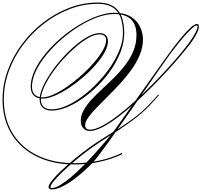

<svg xmlns="http://www.w3.org/2000/svg" viewBox="-70 -913 1581 1507"><path d="M335 574Q325 574 318 569Q311 564 311 555Q311 538 338 504Q365 470 411 426.5Q457 383 515 335Q573 287 635.5 242Q698 197 756 162Q867 95 959.5 29Q1052 -37 1127 -121L1170 -169H1180L1136 -119Q1062 -35 967.5 34Q873 103 763 171Q703 208 641 253Q579 298 523 345Q467 392 422.5 434.5Q378 477 352 509Q326 541 326 556Q326 563 335 563Q363 563 402.5 539.5Q442 516 488.5 476.5Q535 437 583 388.5Q631 340 676.5 289.5Q722 239 760.5 193.5Q799 148 824 115Q825 114 846.5 84Q868 54 902 6Q936 -42 976.5 -99.5Q1017 -157 1058 -214.5Q1099 -272 1133.5 -321Q1168 -370 1190 -400.5Q1212 -431 1214 -434Q1245 -478 1282.5 -528.5Q1320 -579 1357.5 -623.5Q1395 -668 1426.5 -696.5Q1458 -725 1476 -725Q1483 -725 1487 -720Q1491 -715 1491 -705Q1491 -684 1474 -649.5Q1457 -615 1426 -573Q1399 -537 1353.5 -482.5Q1308 -428 1249 -363.5Q1190 -299 1123.5 -232Q1057 -165 988 -103Q919 -41 854 8Q789 57 732.5 86Q676 115 634 115Q603 115 583.5 93Q564 71 564 35Q564 -8 587.5 -49.5Q611 -91 650 -133Q689 -175 736 -218Q783 -261 829.5 -307.5Q876 -354 915 -405.5Q954 -457 977.5 -514.5Q1001 -572 1001 -638Q1001 -803 827 -803Q766 -803 695 -777.5Q624 -752 551.5 -707Q479 -662 413 -604.5Q347 -547 294.5 -483Q242 -419 211.5 -354.5Q181 -290 181 -232Q181 -192 202.5 -170.5Q224 -149 264 -149Q302 -149 353 -172.5Q404 -196 460 -235Q516 -274 570 -322.5Q624 -371 667.5 -421.5Q711 -472 737 -518Q763 -564 763 -597Q763 -643 710 -643Q674 -643 626.5 -617Q579 -591 527.5 -547Q476 -503 426.5 -448.5Q377 -394 337.5 -336.5Q298 -279 274.5 -226Q251 -173 251 -133Q251 -55 337 -55Q389 -55 449.5 -81.5Q510 -108 573 -154.5Q636 -201 693.5 -261Q751 -321 796.5 -388Q842 -455 868.5 -522.5Q895 -590 895 -652Q895 -771 847 -827Q799 -883 698 -883Q585 -883 477.5 -842Q370 -801 276 -728.5Q182 -656 111 -561Q40 -466 0 -356.5Q-40 -247 -40 -132Q-40 -18 -1 74Q38 166 111.5 232Q185 298 287.5 333Q390 368 516 368Q615 368 711.5 347Q808 326 887 287L890 297Q811 335 713.5 356.5Q616 378 516 378Q387 378 283 342Q179 306 104.5 239Q30 172 -10 78Q-50 -16 -50 -132Q-50 -248 -9.5 -359.5Q31 -471 103 -567.5Q175 -664 270 -737Q365 -810 474 -851.5Q583 -893 698 -893Q803 -893 854 -834Q905 -775 905 -652Q905 -582 878 -510Q851 -438 805 -370Q759 -302 700 -243Q641 -184 577.5 -139.5Q514 -95 451.5 -70Q389 -45 336 -45Q290 -45 265.5 -68Q241 -91 241 -133Q241 -173 264.5 -227Q288 -281 327.5 -339.5Q367 -398 416.5 -453.5Q466 -509 518.5 -554Q571 -599 621 -626Q671 -653 710 -653Q743 -653 760 -637Q777 -621 777 -588Q777 -550 751 -502.5Q725 -455 681 -404.5Q637 -354 582.5 -307Q528 -260 470 -222Q412 -184 358.5 -161.5Q305 -139 264 -139Q220 -139 195.5 -163.5Q171 -188 171 -232Q171 -294 202.5 -361Q234 -428 288 -493Q342 -558 410 -616Q478 -674 551.5 -718Q625 -762 696.5 -787.5Q768 -813 827 -813Q907 -813 956.5 -782Q1006 -751 1029 -703Q1052 -655 1052 -603Q1052 -542 1027.5 -483Q1003 -424 962.5 -367Q922 -310 873.5 -257.5Q825 -205 776.5 -157Q728 -109 687.5 -67Q647 -25 622.5 9.5Q598 44 598 70Q598 90 610 97.5Q622 105 634 105Q674 105 729.5 76Q785 47 849.5 -2Q914 -51 982.5 -113Q1051 -175 1117.5 -242Q1184 -309 1242.5 -373Q1301 -437 1346 -491Q1391 -545 1416 -580Q1451 -629 1466 -660Q1481 -691 1481 -705Q1481 -713 1473 -713Q1462 -713 1440 -693.5Q1418 -674 1389.5 -642.5Q1361 -611 1331 -574Q1301 -537 1274 -500.5Q1247 -464 1227 -435Q1206 -406 1169 -352.5Q1132 -299 1085 -231Q1038 -163 986 -88.5Q934 -14 883 59Q832 132 786.5 195.5Q741 259 706.5 304Q672 349 654 367Q599 424 540.5 471Q482 518 429 546Q376 574 335 574Z"/></svg>

Font: Ballet
Style: Regular
Weight: 400
Designer: Maximiliano R. Sproviero
Foundry: Omnibus-Type
Version: Version 1.100